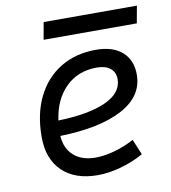

<svg xmlns="http://www.w3.org/2000/svg" viewBox="-79 -754 744 833"><g transform="rotate(-10 293.0 -337.5)"><path d="M289.6 -66.9Q328.6 -66.9 373.8 -79.6Q418.9 -92.3 460.4 -114.7L488.8 -46.4Q441.4 -20 387.9 -5.1Q334.5 9.8 285.2 9.8Q185.5 9.8 129.6 -44.4Q73.7 -98.6 73.7 -194.8Q73.7 -296.4 110.4 -370.8Q147 -445.3 213.9 -486.3Q280.8 -527.3 371.1 -527.3Q444.8 -527.3 486.1 -491.2Q527.3 -455.1 527.3 -390.6Q527.3 -295.9 429 -243.2Q330.6 -190.4 154.3 -186Q158.2 -129.9 193.6 -98.4Q229 -66.9 289.6 -66.9ZM157.7 -253.4Q293.5 -257.3 367.7 -291.3Q441.9 -325.2 441.9 -385.7Q441.9 -416 420.9 -433.3Q399.9 -450.7 360.8 -450.7Q278.3 -450.7 224.4 -397.7Q170.4 -344.7 157.7 -253.4ZM155.3 -609.4 168.9 -685.1H579.6L565.9 -609.4Z"/></g></svg>

Font: CaskaydiaCove NFP SemiLight
Style: Italic
Weight: 350
Italic angle: -10°
Designer: Aaron Bell
Foundry: Saja Typeworks
Version: Version 2111.001; VTT 6.35;Nerd Fonts 3.1.1